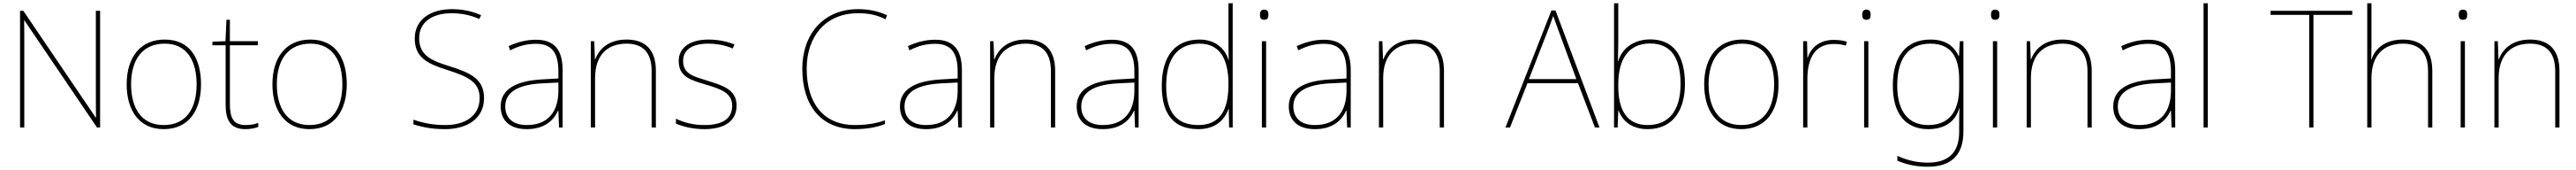

<svg xmlns="http://www.w3.org/2000/svg" viewBox="-20 -780 15803 1040"><path d="M594 0V-714H568V-211C568 -165 568 -111 569 -61H567L123 -714H103V0H129V-502C129 -555 129 -597 128 -655H130L575 0Z M1213 -264C1213 -417 1149 -538 990 -538C843 -538 757 -432 757 -264C757 -107 832 10 984 10C1141 10 1213 -109 1213 -264ZM784 -264C784 -420 858 -513 990 -513C1131 -513 1186 -402 1186 -264C1186 -119 1124 -15 984 -15C849 -15 784 -117 784 -264Z M1485 -15C1411 -15 1390 -61 1390 -143V-503H1562V-528H1390V-659H1369L1363 -528L1283 -525V-503H1364V-140C1364 -47 1392 10 1485 10C1520 10 1542 4 1564 -3V-28C1542 -20 1518 -15 1485 -15Z M2107 -264C2107 -417 2043 -538 1884 -538C1737 -538 1651 -432 1651 -264C1651 -107 1726 10 1878 10C2035 10 2107 -109 2107 -264ZM1678 -264C1678 -420 1752 -513 1884 -513C2025 -513 2080 -402 2080 -264C2080 -119 2018 -15 1878 -15C1743 -15 1678 -117 1678 -264Z M2949 -180C2949 -298 2864 -335 2737 -375C2634 -407 2551 -437 2551 -546C2551 -653 2643 -699 2749 -699C2802 -699 2858 -691 2920 -664L2931 -687C2872 -713 2814 -724 2751 -724C2625 -724 2524 -664 2524 -544C2524 -425 2607 -389 2723 -352C2846 -313 2922 -280 2922 -181C2922 -65 2825 -15 2712 -15C2631 -15 2569 -29 2516 -48V-19C2564 -5 2618 10 2710 10C2840 10 2949 -51 2949 -180Z M3267 -537C3208 -537 3153 -522 3100 -498L3109 -472C3166 -501 3214 -512 3267 -512C3360 -512 3405 -463 3405 -343V-300L3302 -294C3145 -285 3051 -234 3051 -129C3051 -45 3105 10 3211 10C3319 10 3375 -42 3403 -103H3405L3409 0H3431V-350C3431 -480 3376 -537 3267 -537ZM3304 -270 3405 -275V-220C3403 -99 3344 -15 3211 -15C3126 -15 3079 -58 3079 -129C3079 -222 3168 -263 3304 -270Z M3823 -538C3711 -538 3654 -478 3631 -417H3629L3625 -528H3604V0H3630V-302C3630 -446 3708 -513 3823 -513C3920 -513 3977 -462 3977 -345V0H4003V-346C4003 -477 3937 -538 3823 -538Z M4498 -134C4498 -235 4408 -258 4320 -286C4239 -312 4170 -325 4170 -407C4170 -478 4229 -513 4325 -513C4378 -513 4437 -501 4474 -483L4485 -508C4443 -525 4388 -538 4325 -538C4213 -538 4143 -489 4143 -407C4143 -309 4218 -290 4311 -262C4399 -236 4471 -212 4471 -134C4471 -60 4421 -15 4300 -15C4238 -15 4179 -28 4126 -54V-24C4164 -7 4227 10 4300 10C4432 10 4498 -45 4498 -134Z M5243 -699C5298 -699 5354 -692 5411 -662L5421 -687C5366 -712 5308 -724 5243 -724C5029 -724 4901 -568 4901 -360C4901 -139 5012 10 5224 10C5303 10 5364 -4 5408 -21V-44C5360 -27 5301 -15 5224 -15C5027 -15 4928 -153 4928 -360C4928 -555 5042 -699 5243 -699Z M5716 -537C5657 -537 5602 -522 5549 -498L5558 -472C5615 -501 5663 -512 5716 -512C5809 -512 5854 -463 5854 -343V-300L5751 -294C5594 -285 5500 -234 5500 -129C5500 -45 5554 10 5660 10C5768 10 5824 -42 5852 -103H5854L5858 0H5880V-350C5880 -480 5825 -537 5716 -537ZM5753 -270 5854 -275V-220C5852 -99 5793 -15 5660 -15C5575 -15 5528 -58 5528 -129C5528 -222 5617 -263 5753 -270Z M6272 -538C6160 -538 6103 -478 6080 -417H6078L6074 -528H6053V0H6079V-302C6079 -446 6157 -513 6272 -513C6369 -513 6426 -462 6426 -345V0H6452V-346C6452 -477 6386 -538 6272 -538Z M6800 -537C6741 -537 6686 -522 6633 -498L6642 -472C6699 -501 6747 -512 6800 -512C6893 -512 6938 -463 6938 -343V-300L6835 -294C6678 -285 6584 -234 6584 -129C6584 -45 6638 10 6744 10C6852 10 6908 -42 6936 -103H6938L6942 0H6964V-350C6964 -480 6909 -537 6800 -537ZM6837 -270 6938 -275V-220C6936 -99 6877 -15 6744 -15C6659 -15 6612 -58 6612 -129C6612 -222 6701 -263 6837 -270Z M7330 10C7435 10 7491 -46 7515 -113H7517L7519 0H7541V-760H7515V-543C7515 -501 7515 -459 7517 -414H7515C7493 -484 7434 -538 7338 -538C7188 -538 7106 -437 7106 -254C7106 -83 7178 10 7330 10ZM7330 -15C7196 -15 7133 -94 7133 -254C7133 -427 7206 -513 7338 -513C7457 -513 7515 -426 7515 -266V-263C7515 -107 7463 -15 7330 -15Z M7733 -721C7713 -721 7708 -706 7708 -690C7708 -673 7713 -659 7733 -659C7757 -659 7760 -673 7760 -690C7760 -706 7757 -721 7733 -721ZM7746 -528H7720V0H7746Z M8101 -537C8042 -537 7987 -522 7934 -498L7943 -472C8000 -501 8048 -512 8101 -512C8194 -512 8239 -463 8239 -343V-300L8136 -294C7979 -285 7885 -234 7885 -129C7885 -45 7939 10 8045 10C8153 10 8209 -42 8237 -103H8239L8243 0H8265V-350C8265 -480 8210 -537 8101 -537ZM8138 -270 8239 -275V-220C8237 -99 8178 -15 8045 -15C7960 -15 7913 -58 7913 -129C7913 -222 8002 -263 8138 -270Z M8657 -538C8545 -538 8488 -478 8465 -417H8463L8459 -528H8438V0H8464V-302C8464 -446 8542 -513 8657 -513C8754 -513 8811 -462 8811 -345V0H8837V-346C8837 -477 8771 -538 8657 -538Z M9763 0H9791L9521 -716H9496L9214 0H9242L9349 -271H9659ZM9539 -594 9649 -296H9358L9474 -593C9484 -620 9497 -652 9507 -682C9520 -645 9531 -617 9539 -594Z M9906 -525V-760H9880V0H9902L9906 -104H9908C9932 -38 9991 10 10086 10C10247 10 10315 -114 10315 -266C10315 -444 10242 -539 10102 -539C10001 -539 9928 -483 9906 -406H9904C9905 -439 9906 -493 9906 -525ZM10102 -514C10226 -514 10288 -430 10288 -266C10288 -106 10218 -15 10086 -15C9965 -15 9906 -98 9906 -253V-263C9906 -419 9969 -514 10102 -514Z M10889 -264C10889 -417 10825 -538 10666 -538C10519 -538 10433 -432 10433 -264C10433 -107 10508 10 10660 10C10817 10 10889 -109 10889 -264ZM10460 -264C10460 -420 10534 -513 10666 -513C10807 -513 10862 -402 10862 -264C10862 -119 10800 -15 10660 -15C10525 -15 10460 -117 10460 -264Z M11227 -536C11142 -536 11087 -488 11068 -427H11066L11064 -528H11040V0H11066V-297C11066 -428 11116 -511 11227 -511C11257 -511 11277 -508 11302 -501L11308 -525C11284 -532 11259 -536 11227 -536Z M11427 -721C11407 -721 11402 -706 11402 -690C11402 -673 11407 -659 11427 -659C11451 -659 11454 -673 11454 -690C11454 -706 11451 -721 11427 -721ZM11440 -528H11414V0H11440Z M11821 -538C11667 -538 11590 -430 11590 -256C11590 -81 11671 10 11807 10C11906 10 11973 -34 11997 -117H11999C11997 -78 11997 -56 11997 -17V25C11997 140 11945 215 11804 215C11729 215 11666 196 11618 173V203C11666 223 11723 240 11804 240C11964 240 12023 152 12023 25V-528H12001L11996 -437H11994C11966 -495 11918 -538 11821 -538ZM11821 -513C11956 -513 11997 -419 11997 -294V-246C11997 -136 11963 -15 11807 -15C11685 -15 11617 -99 11617 -256C11617 -417 11681 -513 11821 -513Z M12217 -721C12197 -721 12192 -706 12192 -690C12192 -673 12197 -659 12217 -659C12241 -659 12244 -673 12244 -690C12244 -706 12241 -721 12217 -721ZM12230 -528H12204V0H12230Z M12630 -538C12518 -538 12461 -478 12438 -417H12436L12432 -528H12411V0H12437V-302C12437 -446 12515 -513 12630 -513C12727 -513 12784 -462 12784 -345V0H12810V-346C12810 -477 12744 -538 12630 -538Z M13158 -537C13099 -537 13044 -522 12991 -498L13000 -472C13057 -501 13105 -512 13158 -512C13251 -512 13296 -463 13296 -343V-300L13193 -294C13036 -285 12942 -234 12942 -129C12942 -45 12996 10 13102 10C13210 10 13266 -42 13294 -103H13296L13300 0H13322V-350C13322 -480 13267 -537 13158 -537ZM13195 -270 13296 -275V-220C13294 -99 13235 -15 13102 -15C13017 -15 12970 -58 12970 -129C12970 -222 13059 -263 13195 -270Z M13522 0V-760H13496V0Z M14170 0V-689H14408V-714H13907V-689H14144V0Z M14526 -496V-760H14500V0H14526V-302C14526 -446 14604 -513 14719 -513C14816 -513 14873 -462 14873 -345V0H14899V-346C14899 -477 14833 -538 14719 -538C14607 -538 14547 -480 14526 -417H14524C14525 -446 14526 -466 14526 -496Z M15086 -721C15066 -721 15061 -706 15061 -690C15061 -673 15066 -659 15086 -659C15110 -659 15113 -673 15113 -690C15113 -706 15110 -721 15086 -721ZM15099 -528H15073V0H15099Z M15499 -538C15387 -538 15330 -478 15307 -417H15305L15301 -528H15280V0H15306V-302C15306 -446 15384 -513 15499 -513C15596 -513 15653 -462 15653 -345V0H15679V-346C15679 -477 15613 -538 15499 -538Z"/></svg>

Font: Noto Sans Canadian Aboriginal Thin
Style: Regular
Weight: 100
Designer: Monotype Design Team, Typotheque's Kevin King
Foundry: Monotype Imaging Inc.
Version: Version 2.004